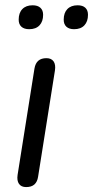

<svg xmlns="http://www.w3.org/2000/svg" viewBox="-20 -719 361 745"><path d="M81.3 6.9Q62.3 6.9 53.6 -5.7Q44.9 -18.3 48.3 -40.6L113.7 -453Q117.1 -473.4 128.7 -483.4Q140.3 -493.3 160.2 -493.3Q179.1 -493.3 187.9 -480.9Q196.6 -468.5 193.2 -445.7L127.8 -33.3Q124.9 -13.5 113.5 -3.3Q102.1 6.9 81.3 6.9ZM267.4 -605.7Q248.3 -605.7 237.7 -615.3Q227.2 -624.9 227.2 -642.6Q227.2 -669.2 241.4 -683.8Q255.6 -698.5 281.1 -698.5Q300.8 -698.5 311.1 -688.9Q321.4 -679.3 321.4 -661.6Q321.4 -635.6 307.4 -620.7Q293.4 -605.7 267.4 -605.7ZM93.3 -605.7Q73.7 -605.7 63.1 -615.3Q52.5 -624.9 52.5 -642.6Q52.5 -669.2 66.8 -683.8Q81 -698.5 106.5 -698.5Q126.2 -698.5 136.7 -688.9Q147.3 -679.3 147.3 -661.6Q147.3 -635.6 133.3 -620.7Q119.3 -605.7 93.3 -605.7Z"/></svg>

Font: Nunito ExtraLight
Style: Italic
Weight: 200
Italic angle: -9°
Designer: Vernon Adams
Foundry: Vernon Adams
Version: Version 3.602